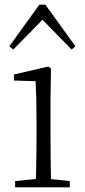

<svg xmlns="http://www.w3.org/2000/svg" viewBox="-20 -805 365 825"><path d="M45 0V-27L156 -38H175L280 -27V0ZM133 0Q134 -24 135 -64.5Q136 -105 136.5 -149Q137 -193 137 -226V-281Q137 -332 136 -375Q135 -418 133 -456L40 -459V-485L187 -519L199 -511L197 -377V-226Q197 -193 197.5 -149Q198 -105 198.5 -64.5Q199 -24 200 0ZM288 -592 140 -743H185L37 -592L20 -606L149 -785H175L304 -606Z"/></svg>

Font: Noto Serif KR ExtraLight ExtraLight
Style: Regular
Weight: 250
Version: Version 2.003-H1;hotconv 1.1.1;makeotfexe 2.6.0